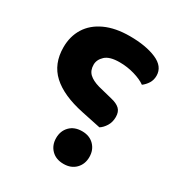

<svg xmlns="http://www.w3.org/2000/svg" viewBox="-156 -742 811 866"><g transform="rotate(30 249.5 -308.5)"><path d="M357 -208 257 -229Q147 -252 91.5 -303Q36 -354 36 -440Q36 -497 63 -540.5Q90 -584 143 -608.5Q196 -633 271 -633Q355 -633 409.5 -609.5Q464 -586 464 -538Q464 -516 453.5 -499Q443 -482 427 -470Q405 -486 367.5 -497Q330 -508 290 -508Q238 -508 215.5 -487Q193 -466 193 -440Q193 -410 211 -393Q229 -376 264 -366L340 -347Q369 -340 383.5 -326Q398 -312 398 -285Q398 -258 385.5 -238Q373 -218 357 -208ZM299 16Q259 16 235.5 -8Q212 -32 212 -69Q212 -106 235.5 -130Q259 -154 299 -154Q338 -154 361.5 -130Q385 -106 385 -69Q385 -32 361.5 -8Q338 16 299 16Z"/></g></svg>

Font: Baloo Bhaijaan 2
Style: Bold
Weight: 700
Designer: Sanskriti Dholi, Noopur Datye and Ek Type
Foundry: Ek Type
Version: Version 1.701